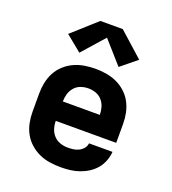

<svg xmlns="http://www.w3.org/2000/svg" viewBox="-140 -872 880 985"><g transform="rotate(20 300.0 -379.5)"><path d="M303 8Q273 8 243 3.5Q213 -1 185.5 -13.5Q158 -26 135 -46.5Q112 -67 97.5 -93.5Q83 -120 77 -150Q71 -180 71 -210V-310Q71 -340 77 -369.5Q83 -399 97 -425.5Q111 -452 133.5 -472.5Q156 -493 183 -505.5Q210 -518 240 -523Q270 -528 300 -528Q330 -528 360 -523Q390 -518 417 -505.5Q444 -493 466.5 -472.5Q489 -452 503 -425.5Q517 -399 523 -369.5Q529 -340 529 -310V-207H199Q199 -185 205.5 -164.5Q212 -144 226.5 -128.5Q241 -113 261.5 -106Q282 -99 303 -99Q318 -99 333.5 -101Q349 -103 363 -110Q377 -117 387 -129Q397 -141 399 -157H527Q525 -131 515.5 -106.5Q506 -82 489.5 -62.5Q473 -43 451 -29Q429 -15 404.5 -6.5Q380 2 354.5 5Q329 8 303 8ZM401 -313Q401 -334 395 -354.5Q389 -375 375 -391Q361 -407 341 -414Q321 -421 300 -421Q279 -421 259 -414Q239 -407 225 -391Q211 -375 205 -354.5Q199 -334 199 -313ZM407 -577 300 -698 193 -577 106 -648 239 -767H361L494 -648Z"/></g></svg>

Font: Iosevka Custom XBdEx
Style: Regular
Weight: 800
Width: 7
Monospace: yes
Designer: Belleve Invis
Foundry: Belleve Invis
Version: Version 11.2.4; ttfautohint (v1.8.4)